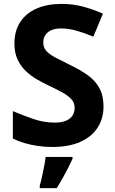

<svg xmlns="http://www.w3.org/2000/svg" viewBox="-20 -744 591 985"><path d="M511 -198Q511 -135 480 -88Q449 -41 390.5 -15.5Q332 10 248 10Q211 10 175.5 5Q140 0 107.5 -9.5Q75 -19 46 -33V-174Q97 -152 151.5 -133.5Q206 -115 260 -115Q297 -115 319.5 -125Q342 -135 352.5 -152Q363 -169 363 -191Q363 -218 344.5 -237Q326 -256 295 -272.5Q264 -289 224 -308Q199 -320 170 -336.5Q141 -353 114.5 -377.5Q88 -402 71 -437Q54 -472 54 -521Q54 -585 83.5 -630.5Q113 -676 167.5 -700Q222 -724 296 -724Q352 -724 402.5 -711Q453 -698 508 -674L459 -556Q410 -576 371 -587Q332 -598 291 -598Q263 -598 243 -589Q223 -580 212.5 -564Q202 -548 202 -526Q202 -501 217 -483.5Q232 -466 262 -450Q292 -434 337 -412Q392 -386 430.5 -358Q469 -330 490 -292Q511 -254 511 -198ZM352 71Q342 93 329.5 117.5Q317 142 302.5 168Q288 194 271 221H184V208Q190 188 195.5 162Q201 136 206.5 109Q212 82 214 61H352Z"/></svg>

Font: Noto Sans Kannada
Style: Regular
Weight: 400
Designer: Jelle Bosma - Monotype Design Team
Foundry: Monotype Imaging Inc.
Version: Version 2.003